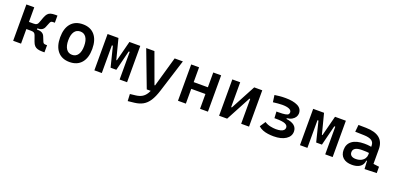

<svg xmlns="http://www.w3.org/2000/svg" viewBox="3 -1431 5267 2571"><g transform="rotate(20 2636.5 -146.0)"><path d="M261.7 -266.6 253.9 -309.6Q284.2 -309.6 297.6 -319.3Q311 -329.1 318.4 -349.6L348.6 -431.2Q361.8 -465.8 378.7 -485.4Q395.5 -504.9 421.4 -512.5Q447.3 -520 485.4 -520H516.6V-418H493.2Q475.6 -418 465.8 -412.6Q456.1 -407.2 449.7 -391.6L421.9 -323.2Q411.1 -295.4 387.2 -281Q363.3 -266.6 323.7 -266.6ZM74.7 0V-517.6H187V0ZM179.7 -208V-309.6H321.8V-208ZM490.2 2.4Q450.7 2.4 423.3 -5.4Q396 -13.2 377.9 -32.5Q359.9 -51.8 347.7 -86.4L318.4 -168Q311.5 -188.5 297.9 -198.2Q284.2 -208 253.9 -208L261.7 -251H328.6Q409.7 -251 431.6 -194.3L459.5 -126Q465.8 -110.4 475.6 -105Q485.4 -99.6 502.9 -99.6H521.5V2.4Z M878.9 9.8Q770 9.8 710 -60.5Q649.9 -130.9 649.9 -258.8Q649.9 -387.2 710 -457.3Q770 -527.3 878.9 -527.3Q987.8 -527.3 1047.9 -457.3Q1107.9 -387.2 1107.9 -258.8Q1107.9 -130.9 1047.9 -60.5Q987.8 9.8 878.9 9.8ZM878.9 -92.8Q933.1 -92.8 962.6 -136.2Q992.2 -179.7 992.2 -258.8Q992.2 -338.4 962.6 -381.6Q933.1 -424.8 878.9 -424.8Q824.7 -424.8 795.2 -381.6Q765.6 -338.4 765.6 -258.8Q765.6 -179.7 795.2 -136.2Q824.7 -92.8 878.9 -92.8Z M1450.7 -107.4 1462.9 -229.5H1468.8L1543 -517.6H1607.4V-394.5H1577.6L1505.9 -107.4ZM1231.9 0V-517.6H1337.9V0ZM1423.8 -107.4 1352.1 -394.5H1322.3V-517.6H1386.7L1460.9 -229.5H1464.8L1473.6 -107.4ZM1591.8 0V-517.6H1697.8V0Z M1792 234.4 1787.1 135.3 1870.6 125.5Q1920.4 119.1 1955.6 98.4Q1990.7 77.6 2015.9 36.9Q2041 -3.9 2059.6 -70.3L2187.5 -517.6H2304.7L2156.2 -45.9Q2127 46.9 2090.1 103.8Q2053.2 160.6 2002.9 188.7Q1952.6 216.8 1882.3 224.6ZM1978.5 0 1782.2 -517.6H1899.4L2056.2 -88.4H2074.2V0Z M2737.8 0V-517.6H2850.1V0ZM2423.3 0V-517.6H2535.6V0ZM2470.7 -210.9V-306.6H2814V-210.9Z M3086.4 0V-163.6H3132.3L3321.3 -517.6H3355.5V-354H3313L3124 0ZM3009.3 0V-517.6H3121.6V0ZM3323.7 0V-517.6H3436V0Z M3787.1 9.8Q3747.1 9.8 3707.3 4.4Q3667.5 -1 3632.3 -14.6Q3597.2 -28.3 3569.3 -53.7L3622.6 -133.8Q3657.7 -109.9 3702.6 -100.3Q3747.6 -90.8 3783.2 -90.8Q3823.7 -90.8 3851.6 -98.1Q3879.4 -105.5 3893.8 -120.4Q3908.2 -135.3 3908.2 -155.8Q3908.2 -189.5 3870.1 -206.1Q3832 -222.7 3737.3 -222.7H3716.8L3711.4 -315.4H3738.8Q3803.7 -315.4 3835.7 -321.3Q3867.7 -327.1 3877.9 -338.6Q3888.2 -350.1 3888.2 -366.7Q3888.2 -396.5 3853.3 -411.6Q3818.4 -426.8 3753.9 -426.8Q3720.2 -426.8 3693.6 -423.6Q3667 -420.4 3624.5 -416L3610.8 -514.6Q3647.5 -519.5 3680.2 -523.4Q3712.9 -527.3 3764.6 -527.3Q3874.5 -527.3 3939.2 -495.4Q4003.9 -463.4 4003.9 -394Q4003.9 -367.7 3989 -343Q3974.1 -318.4 3944.8 -301Q3915.5 -283.7 3872.1 -278.8V-268.1Q3948.2 -258.8 3986.1 -226.8Q4023.9 -194.8 4023.9 -142.6Q4023.9 -73.7 3959.7 -32Q3895.5 9.8 3787.1 9.8Z M4380.4 -107.4 4392.6 -229.5H4398.4L4472.7 -517.6H4537.1V-394.5H4507.3L4435.5 -107.4ZM4161.6 0V-517.6H4267.6V0ZM4353.5 -107.4 4281.7 -394.5H4252V-517.6H4316.4L4390.6 -229.5H4394.5L4403.3 -107.4ZM4521.5 0V-517.6H4627.4V0Z M5083.5 4.9 5075.2 -148.4 5065.4 -198.7V-322.8Q5065.4 -371.6 5029.3 -394.3Q4993.2 -417 4921.9 -418.9L4795.4 -422.4L4805.2 -522.5L4912.1 -521Q5043.9 -519 5108.2 -465.6Q5172.4 -412.1 5172.4 -309.6V-101.1L5255.4 -90.3V0ZM4903.3 9.8Q4821.8 9.8 4776.9 -29.8Q4731.9 -69.3 4731.9 -141.6Q4731.9 -225.1 4792.7 -269.8Q4853.5 -314.5 4965.3 -314.5Q5010.3 -314.5 5045.2 -309.1Q5080.1 -303.7 5109.4 -293.5L5087.9 -213.4Q5055.7 -220.7 5026.1 -221.9Q4996.6 -223.1 4965.8 -223.1Q4840.3 -223.1 4840.3 -147.9Q4840.3 -116.2 4862.3 -98.9Q4884.3 -81.5 4924.3 -81.5Q4971.2 -81.5 5002.7 -98.1Q5034.2 -114.7 5049.8 -140.4Q5065.4 -166 5065.4 -192.9V-242.2L5091.8 -109.4H5050.8L5067.4 -125Q5067.4 -80.1 5047.1 -50Q5026.9 -20 4990.2 -5.1Q4953.6 9.8 4903.3 9.8Z"/></g></svg>

Font: Cascadia Code Medium
Style: Regular
Weight: 500
Monospace: yes
Designer: Aaron Bell
Foundry: Saja Typeworks
Version: Version 2407.024